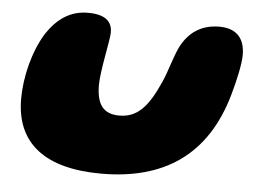

<svg xmlns="http://www.w3.org/2000/svg" viewBox="-42 -516 801 604"><g transform="rotate(5 358.5 -214.0)"><path d="M298 36.5C493 36.5 629 -49.5 684.5 -248C696 -288 709 -344.5 709 -374C709 -428 681 -456.5 628.5 -456.5C569 -456.5 531.5 -427 508 -382.5C490 -345 482 -307.5 465 -269C429 -187.5 396 -150.5 338.5 -150.5C288 -150.5 266.5 -179.5 266.5 -241.5C266.5 -285.5 289.5 -385.5 289.5 -408C289.5 -436.5 275.5 -464 212.5 -464C158 -464 117 -436.5 83.5 -386.5C47 -328 26.5 -245.5 26.5 -176.5C26.5 -33.5 123 36.5 298 36.5Z"/></g></svg>

Font: Gluten
Style: Bold Italic
Weight: 700
Italic angle: -13°
Designer: Tyler Finck
Foundry: Etcetera Type Company
Version: Version 0.920